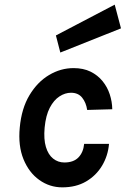

<svg xmlns="http://www.w3.org/2000/svg" viewBox="-20 -792 540 826"><path d="M248 14Q193.5 14 149 -17.8Q104.5 -49.5 81 -107.2Q57.5 -165 65 -243Q72.5 -325.5 106.8 -382.5Q141 -439.5 191 -469.2Q241 -499 296.5 -499Q338.5 -499 369.5 -483.8Q400.5 -468.5 421.2 -443Q442 -417.5 452.2 -386Q462.5 -354.5 463 -322L355 -319Q350.5 -350.5 333.5 -371.8Q316.5 -393 285.5 -393Q260 -393 235.8 -377.2Q211.5 -361.5 194.2 -328.5Q177 -295.5 172 -243Q167.5 -193 177.5 -159.8Q187.5 -126.5 208.5 -109.8Q229.5 -93 257 -93Q296.5 -93 317.5 -114.8Q338.5 -136.5 342 -173H449Q444.5 -121.5 419 -79Q393.5 -36.5 350.2 -11.2Q307 14 248 14ZM239.5 -566 220.5 -639.5 473.5 -772 500.5 -670Z"/></svg>

Font: Karla
Style: Bold Italic
Weight: 700
Italic angle: -8°
Designer: Jonathan Pinhorn
Version: Version 2.004;gftools[0.9.33]